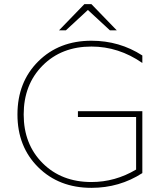

<svg xmlns="http://www.w3.org/2000/svg" viewBox="-20 -894 779 924"><path d="M386 -874H420L542 -748H509L403 -846L297 -748H264ZM420 -18Q534 -18 635 -78V-331H355V-359H665V-61Q555 10 420 10Q264 10 164 -89Q64 -188 64 -343Q64 -499 164 -598.5Q264 -698 420 -698Q555 -698 665 -627V-591Q551 -670 420 -670Q276 -670 185 -578.5Q94 -487 94 -343Q94 -200 185 -109Q276 -18 420 -18Z"/></svg>

Font: Roundo ExtraLight
Style: Regular
Weight: 250
Designer: Namrata Goyal (Gurmukhi), Shiva Nallaperumal (Latin)
Foundry: Indian Type Foundry
Version: Version 1.000;PS 1.0;hotconv 1.0.88;makeotf.lib2.5.647800